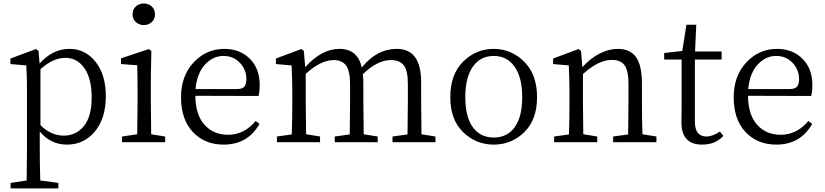

<svg xmlns="http://www.w3.org/2000/svg" viewBox="-20 -805 4672 1087"><path d="M209 -413.1V-96.7Q268.6 -37.1 340.8 -37.1Q410.2 -37.1 454.6 -90.8Q499 -144.5 499 -252.9Q499 -360.4 458 -418.9Q417 -477.5 349.6 -477.5Q280.3 -477.5 209 -413.1ZM198.2 -516.6 204.1 -445.3Q278.3 -528.3 373 -528.3Q462.9 -528.3 521 -455.1Q579.1 -381.8 579.1 -260.7Q579.1 -135.7 517.6 -61Q456.1 13.7 358.4 13.7Q266.6 13.7 205.1 -60.5V32.2Q205.1 126 208 216.8L310.5 230.5V261.7H40V230.5L130.9 216.8Q132.8 97.7 132.8 34.2V-282.2Q132.8 -372.1 128.9 -434.6L39.1 -442.4V-473.6L183.6 -527.3Z M793.9 -663.1Q767.6 -663.1 749 -680.2Q730.5 -697.3 730.5 -723.6Q730.5 -751 748.5 -768.1Q766.6 -785.2 793.9 -785.2Q821.3 -785.2 839.4 -768.1Q857.4 -751 857.4 -723.6Q857.4 -697.3 839.4 -680.2Q821.3 -663.1 793.9 -663.1ZM835.9 -44.9 915 -32.2V0H670.9V-32.2L756.8 -44.9Q758.8 -154.3 758.8 -227.5V-284.2Q758.8 -385.7 756.8 -435.5L665 -442.4V-474.6L822.3 -527.3L836.9 -516.6L834 -375V-227.5Q834 -154.3 835.9 -44.9Z M1086.9 -300.8H1321.3Q1352.5 -300.8 1363.8 -314.9Q1375 -329.1 1375 -355.5Q1375 -410.2 1338.4 -449.2Q1301.8 -488.3 1245.1 -488.3Q1185.5 -488.3 1140.6 -439.5Q1095.7 -390.6 1086.9 -300.8ZM1443.4 -261.7 1085.9 -262.7Q1086.9 -155.3 1137.7 -98.6Q1188.5 -42 1271.5 -42Q1362.3 -42 1427.7 -120.1L1449.2 -103.5Q1382.8 13.7 1246.1 13.7Q1138.7 13.7 1071.8 -57.6Q1004.9 -128.9 1004.9 -253.9Q1004.9 -376 1076.7 -452.1Q1148.4 -528.3 1250 -528.3Q1337.9 -528.3 1394 -472.7Q1450.2 -417 1450.2 -324.2Q1450.2 -282.2 1443.4 -261.7Z M2366.2 -44.9 2445.3 -32.2V0H2202.1V-32.2L2287.1 -43.9Q2289.1 -155.3 2289.1 -227.5V-330.1Q2289.1 -405.3 2266.1 -435.1Q2243.2 -464.8 2193.4 -464.8Q2115.2 -464.8 2034.2 -384.8Q2037.1 -361.3 2037.1 -332V-227.5Q2037.1 -154.3 2039.1 -44.9L2118.2 -32.2V0H1875V-32.2L1960 -43.9Q1961.9 -153.3 1961.9 -227.5V-328.1Q1961.9 -402.3 1939.5 -433.6Q1917 -464.8 1869.1 -464.8Q1795.9 -464.8 1710.9 -386.7V-227.5Q1710.9 -154.3 1712.9 -44.9L1792 -32.2V0H1547.9V-32.2L1631.8 -43.9Q1634.8 -127 1634.8 -227.5V-283.2Q1634.8 -342.8 1630.9 -434.6L1542 -442.4V-473.6L1685.5 -527.3L1700.2 -516.6L1708 -424.8Q1800.8 -528.3 1901.4 -528.3Q2004.9 -528.3 2028.3 -422.9Q2113.3 -528.3 2226.6 -528.3Q2364.3 -528.3 2364.3 -339.8V-227.5Q2364.3 -154.3 2366.2 -44.9Z M2529.3 -254.9Q2529.3 -383.8 2602.1 -456.1Q2674.8 -528.3 2775.4 -528.3Q2874 -528.3 2947.3 -456.1Q3020.5 -383.8 3020.5 -254.9Q3020.5 -127 2948.2 -56.6Q2876 13.7 2775.4 13.7Q2674.8 13.7 2602.1 -56.6Q2529.3 -127 2529.3 -254.9ZM2775.4 -488.3Q2699.2 -488.3 2656.7 -427.2Q2614.3 -366.2 2614.3 -254.9Q2614.3 -143.6 2656.7 -85Q2699.2 -26.4 2775.4 -26.4Q2851.6 -26.4 2894 -85Q2936.5 -143.6 2936.5 -254.9Q2936.5 -366.2 2893.6 -427.2Q2850.6 -488.3 2775.4 -488.3Z M3617.2 -44.9 3696.3 -32.2V0H3451.2V-32.2L3536.1 -43.9Q3538.1 -153.3 3538.1 -227.5V-328.1Q3538.1 -404.3 3516.1 -435.1Q3494.1 -465.8 3444.3 -465.8Q3368.2 -465.8 3280.3 -385.7V-227.5Q3280.3 -154.3 3282.2 -44.9L3361.3 -32.2V0H3117.2V-32.2L3201.2 -43.9Q3204.1 -127 3204.1 -227.5V-283.2Q3204.1 -340.8 3200.2 -434.6L3111.3 -442.4V-473.6L3254.9 -527.3L3269.5 -516.6L3277.3 -424.8Q3320.3 -473.6 3373.5 -501Q3426.8 -528.3 3477.5 -528.3Q3546.9 -528.3 3580.6 -481.9Q3614.3 -435.5 3614.3 -332V-227.5Q3614.3 -127 3617.2 -44.9Z M4055.7 -60.5 4075.2 -36.1Q4031.2 13.7 3955.1 13.7Q3837.9 13.7 3837.9 -112.3Q3837.9 -123 3838.4 -150.4Q3838.9 -177.7 3838.9 -199.2V-467.8H3740.2V-504.9L3842.8 -516.6L3866.2 -665H3921.9L3915 -513.7H4065.4V-467.8H3914.1V-116.2Q3914.1 -32.2 3979.5 -32.2Q4014.6 -32.2 4055.7 -60.5Z M4215.8 -300.8H4450.2Q4481.4 -300.8 4492.7 -314.9Q4503.9 -329.1 4503.9 -355.5Q4503.9 -410.2 4467.3 -449.2Q4430.7 -488.3 4374 -488.3Q4314.5 -488.3 4269.5 -439.5Q4224.6 -390.6 4215.8 -300.8ZM4572.3 -261.7 4214.8 -262.7Q4215.8 -155.3 4266.6 -98.6Q4317.4 -42 4400.4 -42Q4491.2 -42 4556.6 -120.1L4578.1 -103.5Q4511.7 13.7 4375 13.7Q4267.6 13.7 4200.7 -57.6Q4133.8 -128.9 4133.8 -253.9Q4133.8 -376 4205.6 -452.1Q4277.3 -528.3 4378.9 -528.3Q4466.8 -528.3 4522.9 -472.7Q4579.1 -417 4579.1 -324.2Q4579.1 -282.2 4572.3 -261.7Z"/></svg>

Font: Bpmf Zihi Serif Regular
Style: Regular
Weight: 400
Foundry: But Ko
Version: Version 1.320